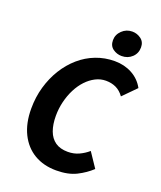

<svg xmlns="http://www.w3.org/2000/svg" viewBox="-156 -947 884 1057"><g transform="rotate(20 286.0 -419.0)"><path d="M301 12Q227 12 172 -20.5Q117 -53 86.5 -114.5Q56 -176 56 -261Q56 -329 73.5 -389.5Q91 -450 122 -500Q153 -550 195.5 -587Q238 -624 290 -644Q342 -664 400 -664Q456 -664 501.5 -639.5Q547 -615 572 -569L497 -493Q477 -521 450.5 -533.5Q424 -546 391 -546Q359 -546 330 -531Q301 -516 277 -490.5Q253 -465 235 -430Q217 -395 207 -354Q197 -313 197 -270Q197 -220 210.5 -183Q224 -146 252.5 -126Q281 -106 326 -106Q361 -106 390.5 -119.5Q420 -133 444 -154L501 -69Q466 -36 418.5 -12Q371 12 301 12ZM424 -703Q396 -703 373 -719.5Q350 -736 350 -769Q350 -802 375 -826Q400 -850 435 -850Q463 -850 486 -833Q509 -816 509 -784Q509 -749 484.5 -726Q460 -703 424 -703Z"/></g></svg>

Font: Source Sans 3
Style: Bold Italic
Weight: 700
Italic angle: -11°
Designer: Paul D. Hunt
Foundry: Adobe
Version: Version 3.052;hotconv 1.1.0;makeotfexe 2.6.0